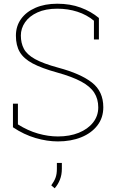

<svg xmlns="http://www.w3.org/2000/svg" viewBox="-20 -741 618 1020"><path d="M287.6 10.3Q230.5 10.3 168.7 -7.8Q106.9 -25.9 48.8 -64.9V-190.4H75.2V-80.1Q127.9 -46.9 182.1 -31.5Q236.3 -16.1 287.6 -16.1Q350.1 -16.1 398.4 -35.6Q446.8 -55.2 474.4 -90.1Q502 -125 502 -170.4Q502 -215.3 480.7 -248.5Q459.5 -281.7 411.6 -307.6Q363.8 -333.5 282.7 -356Q201.7 -378.4 153.8 -403.8Q106 -429.2 85.2 -464.4Q64.5 -499.5 64.5 -551.3Q64.5 -602.1 91.8 -640.1Q119.1 -678.2 168.7 -699.7Q218.3 -721.2 284.2 -721.2Q353 -721.2 408.4 -700.7Q463.9 -680.2 505.4 -645.5V-531.2H479V-630.9Q440.9 -662.6 391.1 -678.7Q341.3 -694.8 284.2 -694.8Q222.2 -694.8 179 -675Q135.7 -655.3 113.3 -622.8Q90.8 -590.3 90.8 -552.2Q90.8 -512.2 106.9 -481.7Q123 -451.2 166 -427.2Q209 -403.3 290 -381.3Q408.2 -349.6 468.5 -302.5Q528.8 -255.4 528.8 -171.4Q528.8 -115.2 497.3 -74.5Q465.8 -33.7 411.4 -11.7Q356.9 10.3 287.6 10.3ZM270.5 259.3 252.4 243.7Q268.1 222.2 275.1 202.9Q282.2 183.6 282.2 156.2V124.5H308.6V155.3Q308.6 188 298.3 213.6Q288.1 239.3 270.5 259.3Z"/></svg>

Font: Roboto Slab Thin
Style: Regular
Weight: 100
Designer: Google
Version: Version 2.000; ttfautohint (v1.8.1.43-b0c9)